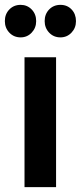

<svg xmlns="http://www.w3.org/2000/svg" viewBox="-20 -771 333 791"><path d="M65 -751Q92 -751 110.5 -732Q129 -713 129 -684Q129 -656 110.5 -636.5Q92 -617 65 -617Q37 -617 18.5 -636.5Q0 -656 0 -684Q0 -713 18.5 -732Q37 -751 65 -751ZM293 -684Q293 -656 274.5 -636.5Q256 -617 229 -617Q201 -617 182.5 -636.5Q164 -656 164 -684Q164 -713 182.5 -732Q201 -751 229 -751Q257 -751 275 -732Q293 -713 293 -684ZM81 -535H211V0H81Z"/></svg>

Font: Montserrat arm Medium
Style: Regular
Weight: 500
Designer: Julieta Ulanovsky
Foundry: Julieta Ulanovsky
Version: Version 6.000;PS 006.000;hotconv 1.0.88;makeotf.lib2.5.64775